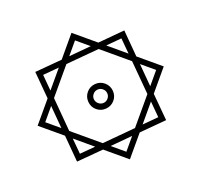

<svg xmlns="http://www.w3.org/2000/svg" viewBox="-147 -896 1279 1219"><g transform="rotate(20 492.0 -286.5)"><path d="M365.7 27.8H180.7V-157.2L49.8 -288.1L180.7 -418.5V-600.1H362.3L490.7 -729L619.1 -600.1H804.2V-415L935.1 -284.7L804.2 -153.8V27.8H622.6L493.7 156.2ZM415.5 -600.1H566.4L490.7 -675.3ZM766.6 -452.6V-562.5H657.2ZM218.3 -455.6 324.7 -562.5H218.3ZM218.3 -402.8V-172.9L380.4 -9.8H606.9L766.6 -169.9V-399.9L604 -562.5H377.9ZM406.7 -284.7Q406.7 -319.8 431.9 -345Q457 -370.1 492.2 -370.1Q527.3 -370.1 552.7 -345Q578.1 -319.8 578.1 -284.7Q578.1 -249.5 552.7 -224.1Q527.3 -198.7 492.2 -198.7Q457 -198.7 431.9 -224.1Q406.7 -249.5 406.7 -284.7ZM180.7 -365.2 103 -287.6 180.7 -210ZM804.2 -362.8V-207.5L881.8 -285.2ZM445.8 -284.7Q445.8 -265.1 459.2 -252Q472.7 -238.8 492.2 -238.8Q511.7 -238.8 525.1 -252Q538.6 -265.1 538.6 -284.7Q538.6 -304.2 525.1 -317.6Q511.7 -331.1 492.2 -331.1Q472.7 -331.1 459.2 -317.6Q445.8 -304.2 445.8 -284.7ZM218.3 -119.6V-9.8H327.6ZM660.2 -9.8H766.6V-116.7ZM569.3 27.8H418L493.7 103Z"/></g></svg>

Font: Vazirmatn UI NL
Style: Regular
Weight: 400
Designer: Saber Rastikerdar
Foundry: Saber Rastikerdar
Version: Version 33.003